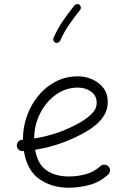

<svg xmlns="http://www.w3.org/2000/svg" viewBox="-20 -883 622 923"><path d="M500 -43.9Q459 -6.8 409.4 6.3Q359.9 19.5 310.1 19.5Q229 19.5 169.4 -22Q109.9 -63.5 94.7 -157.2Q92.3 -156.7 89.8 -156.7Q78.6 -155.8 70.3 -163.1Q62 -170.4 61 -181.6Q60.1 -192.9 67.4 -201.4Q74.7 -210 85.9 -210.9Q88.4 -210.9 90.3 -211.4Q90.3 -212.9 90.3 -214.8Q90.3 -270.5 109.1 -324.2Q127.9 -377.9 163.1 -421.4Q198.2 -464.8 247.1 -490.5Q295.9 -516.1 355.5 -516.1Q389.6 -516.1 422.4 -502Q455.1 -487.8 476.6 -460.4Q498 -433.1 498 -393.1Q498 -357.4 481.4 -330.1Q464.8 -302.7 442.1 -283.9Q419.4 -265.1 401.4 -254.4Q281.7 -183.6 148.9 -163.1Q160.6 -94.2 203.1 -64.5Q245.6 -34.7 310.1 -34.7Q355 -34.7 394.3 -46.1Q433.6 -57.6 462.9 -84.5Q471.2 -91.8 482.7 -91.3Q494.1 -90.8 502 -82.5Q509.3 -74.2 508.8 -62.7Q508.3 -51.3 500 -43.9ZM354.5 -461.9Q295.4 -461.9 247.8 -427.2Q200.2 -392.6 172.4 -336.9Q144.5 -281.2 144.5 -217.3Q268.1 -236.8 371.6 -298.3Q400.4 -315.4 422.6 -337.6Q444.8 -359.9 444.8 -389.6Q444.8 -422.9 418 -442.4Q391.1 -461.9 354.5 -461.9ZM362.3 -859.9Q367.7 -855.5 368.7 -848.1Q369.6 -840.8 365.2 -835.4Q337.9 -801.3 313.7 -766.8Q289.6 -732.4 269 -687Q266.1 -680.7 259.3 -678Q252.4 -675.3 246.1 -678.2Q239.7 -680.7 237.1 -687.7Q234.4 -694.8 237.3 -701.2Q259.3 -749.5 284.9 -786.1Q310.5 -822.8 337.9 -856.9Q342.3 -862.3 349.9 -863.3Q357.4 -864.3 362.3 -859.9Z"/></svg>

Font: Mikhak-DS2-FD Light
Style: Regular
Weight: 300
Designer: Amin Abedi
Version: Version 3.2